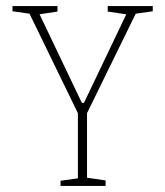

<svg xmlns="http://www.w3.org/2000/svg" viewBox="-20 -611 543 631"><path d="M179 -17 236 -25V-239L77 -566L21 -574V-591H169V-573L110 -564L249 -273H256L395 -564L334 -573V-591H482V-574L426 -566L266 -239V-27L327 -18V0H179Z"/></svg>

Font: Grenze Thin
Style: Regular
Weight: 250
Designer: Renata Polastri
Foundry: Omnibus-Type
Version: Version 1.002; ttfautohint (v1.8)